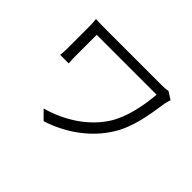

<svg xmlns="http://www.w3.org/2000/svg" viewBox="-141 -976 1281 1281"><g transform="rotate(45 500.0 -335.0)"><path d="M871 -667 817 -701C801 -697 779 -696 760 -696C706 -696 272 -696 240 -696C197 -696 162 -696 136 -698C138 -678 140 -657 140 -635C140 -593 140 -451 140 -421C140 -403 139 -383 136 -360H217C215 -383 214 -406 214 -421C214 -451 214 -599 214 -627C286 -627 724 -627 779 -627C769 -507 741 -376 683 -286C601 -158 460 -70 311 -29L371 31C532 -20 669 -122 749 -250C821 -361 841 -503 859 -624C861 -633 867 -657 871 -667Z"/></g></svg>

Font: ChiuKong Gothic MN Normal
Style: Regular
Weight: 350
Designer: Ryoko NISHIZUKA 西塚涼子 (kana, bopomofo & ideographs); Paul D. Hunt (Latin, Greek & Cyrillic); Sandoll Communications 산돌커뮤니
Foundry: Adobe
Version: Version 1.300